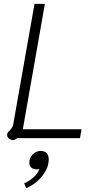

<svg xmlns="http://www.w3.org/2000/svg" viewBox="-20 -720 523 1001"><path d="M17 -17Q17 -28 30 -39Q46 -55 49 -72L160 -700H214L99 -46H405L397 0H69Q59 10 48 10Q35 10 26 2Q17 -6 17 -17ZM106 236Q136 222 157 202.5Q178 183 185 161Q180 163 170 163Q154 163 143.5 154Q133 145 133 128Q133 103 150.5 85Q168 67 192 67Q213 67 223.5 78.5Q234 90 234 111Q234 154 201.5 196Q169 238 117 261Z"/></svg>

Font: Niramit ExtraLight
Style: Italic
Weight: 200
Italic angle: -10°
Designer: Katatrad Aksorn Co.,Ltd.
Foundry: Cadson Demak Co.,Ltd.
Version: Version 1.000; ttfautohint (v1.6)